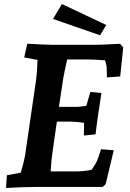

<svg xmlns="http://www.w3.org/2000/svg" viewBox="-20 -927 644 952"><path d="M14 -58 83 -71Q98 -121 104 -154L159 -531Q164 -569 166 -630L100 -642L115 -710L141 -709Q209 -705 234 -705H463Q483 -705 575 -710L591 -692L576 -548L510 -543L509 -593Q509 -602 501 -628Q443 -632 424 -632H313Q298 -564 294 -541L272 -397H361Q370 -397 408 -402L428 -471L483 -466Q462 -336 454 -261L396 -255L397 -318Q355 -324 332 -324H262L242 -184Q235 -141 231 -77H356Q394 -77 434 -85Q455 -115 460 -127Q467 -143 481 -187L544 -182L504 -14L489 0H373H155Q100 0 10 5ZM243 -833 287 -907 507 -803 476 -752Z"/></svg>

Font: Andada Pro ExtraBold
Style: Italic
Weight: 800
Italic angle: -6.99998°
Designer: Carolina Giovagnoli
Foundry: Huerta Tipografica
Version: Version 3.005; ttfautohint (v1.8.4)